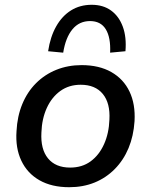

<svg xmlns="http://www.w3.org/2000/svg" viewBox="-20 -773 630 802"><path d="M269 9Q196 9 145 -20Q94 -49 69 -102Q44 -155 49 -225Q52 -287 73 -338Q94 -389 130.5 -425.5Q167 -462 215.5 -481.5Q264 -501 321 -501Q394 -501 445 -472Q496 -443 521 -390.5Q546 -338 542 -267Q538 -205 517 -154.5Q496 -104 459.5 -67Q423 -30 375 -10.5Q327 9 269 9ZM273 -73Q323 -73 358.5 -99Q394 -125 414.5 -170.5Q435 -216 437 -273Q441 -342 409.5 -380.5Q378 -419 317 -419Q268 -419 232 -393Q196 -367 175.5 -322Q155 -277 153 -220Q149 -150 180.5 -111.5Q212 -73 273 -73ZM244 -553 181 -559Q190 -619 214.5 -662.5Q239 -706 276.5 -729.5Q314 -753 363 -753Q411 -753 444 -729Q477 -705 493 -661.5Q509 -618 504 -559L440 -553Q443 -616 422 -650.5Q401 -685 356 -685Q311 -685 282.5 -650.5Q254 -616 244 -553Z"/></svg>

Font: Nunito Sans 10pt SemiBold
Style: Italic
Weight: 600
Italic angle: -9°
Designer: Vernon Adams
Foundry: Vernon Adams
Version: Version 3.101;gftools[0.9.27]